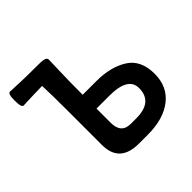

<svg xmlns="http://www.w3.org/2000/svg" viewBox="-165 -824 989 989"><g transform="rotate(-45 330.0 -329.5)"><path d="M394.5 -101.6Q515.6 -101.6 515.6 -201.7Q515.6 -282.2 379.4 -282.2H285.6V-178.7Q285.6 -101.6 355 -101.6ZM231.4 -654.3Q269.5 -654.3 280 -648.9Q290.5 -643.6 290.5 -633.8Q290.5 -613.3 288.1 -551.8Q285.6 -490.2 285.6 -382.8H386.2Q488.3 -382.8 556.4 -340.1Q624.5 -297.4 624.5 -196.8Q624.5 -104 558.1 -52Q491.7 0 377.4 0H312.5Q172.9 0 172.9 -129.9V-378.9Q172.9 -490.2 170.4 -551.8Q170.4 -557.6 169.9 -563Q122.6 -562.5 92.3 -561Q46.9 -558.6 31.7 -558.6Q24.9 -558.6 20.8 -569.3Q16.6 -580.1 16.6 -609.4Q16.6 -638.2 20.8 -648.7Q24.9 -659.2 31.7 -659.2Q46.9 -659.2 92.3 -656.7Q137.7 -654.3 219.7 -654.3Z"/></g></svg>

Font: ALMAS
Style: Bold
Weight: 700
Designer: ALMAS Font/ by Husham Jawad Kadhim, derived from the Bainsely font by/ Paul James MIller
Foundry: High-Logic / Made with FontCreator
Version: Version 1.411;September 19, 2021;FontCreator 14.0.0.2814 32-